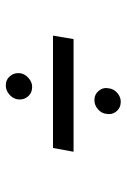

<svg xmlns="http://www.w3.org/2000/svg" viewBox="93 -629 437 663"><g transform="rotate(-90 311.5 -297.5)"><path d="M343 -405Q322 -405 309.5 -420Q297 -435 300 -456Q303 -472 317 -484Q331 -496 348 -496Q368 -496 380.5 -481Q393 -466 390 -445Q387 -429 373 -417Q359 -405 343 -405ZM119 -262 132 -333H520L508 -262ZM292 -99Q271 -99 258.5 -114Q246 -129 250 -150Q252 -166 266 -178Q280 -190 297 -190Q317 -190 329.5 -175Q342 -160 338 -140Q336 -123 322 -111Q308 -99 292 -99Z"/></g></svg>

Font: Figtree
Style: Italic
Weight: 400
Italic angle: -9.5°
Foundry: Erik Kennedy
Version: Version 2.001; ttfautohint (v1.8.4.7-5d5b);gftools[0.9.27]